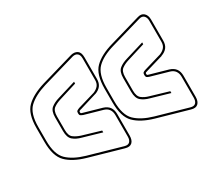

<svg xmlns="http://www.w3.org/2000/svg" viewBox="-101 -801 1013 903"><g transform="rotate(-30 406.0 -349.5)"><path d="M762 -140Q762 -115 749.5 -103.5Q737 -92 713 -99L544 -147Q478 -166 444 -200Q410 -234 410 -312V-386Q410 -464 444 -498Q478 -532 544 -551L713 -600Q735 -607 748.5 -595Q762 -583 762 -559V-445Q762 -422 751 -408Q740 -394 720 -387H719V-386L624 -358Q619 -357 616.5 -355.5Q614 -354 614 -349Q614 -344 616.5 -342.5Q619 -341 624 -340L719 -313Q741 -306 751.5 -291.5Q762 -277 762 -254ZM356 -106Q374 -101 383 -110Q392 -119 392 -137V-254Q392 -273 383 -285.5Q374 -298 356 -303L261 -330Q251 -334 247.5 -337Q244 -340 244 -349Q244 -358 247.5 -361Q251 -364 261 -368L356 -396Q373 -403 382.5 -414.5Q392 -426 392 -445V-562Q392 -581 382 -589Q372 -597 356 -593L177 -541Q115 -522 82.5 -491Q50 -460 50 -386V-312Q50 -238 82.5 -206.5Q115 -175 177 -157ZM716 -109Q734 -104 743 -113Q752 -122 752 -140V-254Q752 -273 743 -285.5Q734 -298 716 -303L621 -330Q611 -333 607.5 -336.5Q604 -340 604 -349Q604 -358 607.5 -361.5Q611 -365 621 -368L716 -396Q733 -403 742.5 -414.5Q752 -426 752 -445V-559Q752 -576 742.5 -585.5Q733 -595 716 -590L547 -541Q484 -523 452 -491.5Q420 -460 420 -386V-312Q420 -238 452.5 -206.5Q485 -175 547 -157ZM573 -457 672 -487V-477L575 -447Q552 -440 536.5 -428.5Q521 -417 521 -386V-312Q521 -281 536.5 -269Q552 -257 574 -251L672 -222V-212L572 -241Q545 -248 528 -262.5Q511 -277 511 -312V-386Q511 -421 528 -435Q545 -449 573 -457ZM204 -251 302 -222V-212L202 -241Q175 -248 158 -262.5Q141 -277 141 -312V-386Q141 -421 158 -435Q175 -449 203 -457L302 -487V-477L205 -447Q182 -440 166.5 -428.5Q151 -417 151 -386V-312Q151 -281 166.5 -269.5Q182 -258 204 -251ZM402 -137Q402 -112 389.5 -100.5Q377 -89 353 -96L174 -147Q108 -166 74 -200Q40 -234 40 -312V-386Q40 -464 74 -497.5Q108 -531 174 -551L353 -603Q374 -608 388 -598.5Q402 -589 402 -562V-445Q402 -422 391 -408Q380 -394 360 -387H359L264 -358L265 -359Q260 -357 257 -355.5Q254 -354 254 -349Q254 -344 256.5 -342.5Q259 -341 264 -340L359 -313Q381 -306 391.5 -291.5Q402 -277 402 -254Z"/></g></svg>

Font: Bungee Outline
Style: Regular
Weight: 400
Designer: David Jonathan Ross
Foundry: David Jonathan Ross
Version: Version 1.001;PS 1.0;hotconv 1.0.72;makeotf.lib2.5.5900